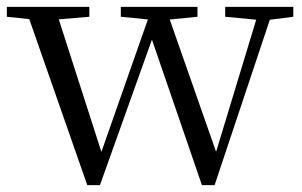

<svg xmlns="http://www.w3.org/2000/svg" viewBox="-25 -536 883 561"><path d="M230 5 48 -516H135L280 -65H261L267 -80L420 -516H458L616 -65H598L602 -78L735 -516H776L602 5H565L407 -455H432L426 -440L267 5ZM-5 -487V-516H236V-487L117 -477H91ZM328 -487V-516H552V-487L451 -477H430ZM633 -487V-516H832V-487L754 -477H739Z"/></svg>

Font: Noto Serif KR ExtraLight
Style: Regular
Weight: 400
Version: Version 2.002-H1;hotconv 1.1.0;makeotfexe 2.6.0